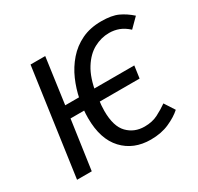

<svg xmlns="http://www.w3.org/2000/svg" viewBox="-152 -882 1109 1075"><g transform="rotate(-30 403.0 -344.5)"><path d="M158.5 -689.1H253.5L212.6 -394.3H340.5L329.4 -315.7H201.5L156.5 0H61.5ZM621.8 -701.1Q688.9 -701.1 729 -682.6Q769.1 -664.1 806.1 -631L748.6 -573.5Q720.6 -599.5 690.7 -611Q660.7 -622.5 626.7 -622.5Q575.8 -622.5 528.5 -597Q481.1 -571.6 445.8 -515.3Q410.4 -459 395.4 -365.3L392.3 -331.8Q389.4 -311.8 387.9 -292.9Q386.4 -274 386.4 -257.1Q386.4 -157.4 429.7 -113Q473.1 -68.6 538.9 -68.6Q588.9 -68.6 625.8 -87.6Q662.8 -106.6 693.8 -128.6L736.1 -63.1Q704 -34 652.4 -11Q600.8 12.1 532.7 12.1Q422.5 12.1 355 -59.9Q287.4 -132 287.4 -268Q287.4 -324 299.4 -384.5Q311.4 -445 335.9 -501Q360.4 -557.1 400 -602.6Q439.5 -648.1 494.6 -674.6Q549.7 -701.1 621.8 -701.1ZM385.4 -394.3H659.1L648 -315.7H372.4Z"/></g></svg>

Font: Fira Sans Variable
Style: Italic
Weight: 397
Italic angle: -8°
Designer: Carrois Corporate & Edenspiekermann AG
Foundry: Carrois Corporate GbR & Edenspiekermann AG
Version: Version 4.202